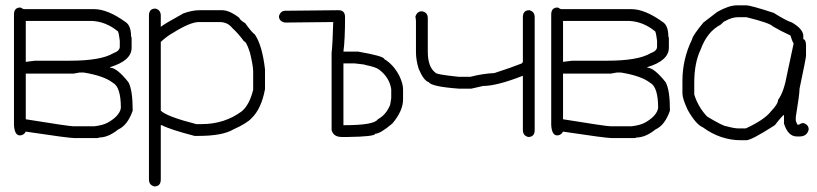

<svg xmlns="http://www.w3.org/2000/svg" viewBox="-20 -500 2970 698"><path d="M54.2 -472.7 65.9 -466.8H321.8Q372.6 -466.8 439 -418Q456.5 -404.3 456.5 -367.2Q458.5 -367.2 458.5 -359.4V-326.2Q458.5 -279.8 380.4 -255.9V-253.9Q404.8 -253.9 446.8 -201.2Q462.4 -172.9 462.4 -97.7Q443.8 -44.4 409.7 -29.3Q373.5 0 339.4 0Q339.4 2 331.5 2H251.5Q230 2 73.7 -21.5Q66.4 -7.8 52.2 -7.8Q33.2 -7.8 30.8 -44.9V-447.3Q30.8 -472.7 54.2 -472.7ZM73.7 -423.8V-275.4H75.7Q104 -279.3 106.9 -279.3H233.9Q346.7 -279.3 392.1 -306.6Q415.5 -314.9 415.5 -330.1V-351.6Q411.1 -386.7 407.7 -386.7Q365.7 -420.9 315.9 -423.8ZM247.6 -232.4H73.7V-66.4Q231 -41 245.6 -41H323.7Q355.5 -44.9 372.6 -54.7Q408.7 -75.2 417.5 -99.6L419.4 -107.4Q419.4 -184.1 390.1 -199.2Q358.4 -224.1 284.7 -236.3H269Q250 -232.4 247.6 -232.4Z M544.9 -468.8Q564.5 -463.9 564.5 -443.4V-402.3Q574.7 -411.6 646.5 -451.2Q678.7 -462.9 705.1 -462.9H787.1Q814 -462.9 849.6 -435.5Q852.1 -427.2 871.1 -416Q897 -380.4 906.2 -375Q933.1 -336.4 943.4 -248V-175.8Q930.2 -104.5 894.5 -70.3Q877.9 -51.8 828.1 -29.3Q788.1 -5.9 701.2 -5.9H687.5Q597.2 -29.3 568.4 -44.9H564.5V152.3Q564.5 177.7 541 177.7Q521.5 172.9 521.5 152.3V-443.4Q521.5 -468.8 544.9 -468.8ZM564.5 -347.7V-97.7Q586.4 -76.2 693.4 -48.8H712.9Q796.4 -48.8 859.4 -95.7Q887.2 -119.6 900.4 -173.8V-240.2Q900.4 -260.7 888.7 -308.6Q875.5 -349.6 867.2 -349.6Q847.2 -377.4 824.2 -398.4Q807.6 -419.9 777.3 -419.9H703.1Q671.9 -419.9 609.4 -380.9Q588.4 -369.6 564.5 -347.7Z M1210.9 -462.9Q1234.4 -462.9 1234.4 -437.5Q1234.4 -355.5 1228.5 -312.5H1281.2Q1377 -295.9 1377 -285.2Q1410.2 -265.6 1431.6 -224.6Q1445.3 -195.8 1445.3 -175.8V-138.7Q1445.3 -96.7 1406.2 -50.8Q1362.3 -13.7 1343.8 -13.7Q1343.8 -3.4 1244.1 -2H1222.7Q1191.9 -2 1185.5 -27.3V-306.6Q1189.5 -344.7 1191.4 -419.9Q1045.9 -418 1015.6 -418Q994.1 -422.4 994.1 -441.4Q1000 -460.9 1017.6 -460.9Q1164.1 -462.9 1210.9 -462.9ZM1228.5 -269.5V-44.9H1232.4Q1340.8 -44.9 1353.5 -66.4Q1384.3 -83 1398.4 -119.1L1402.3 -142.6V-175.8Q1396 -217.8 1359.4 -246.1Q1347.2 -256.3 1308.6 -263.7Q1308.6 -265.6 1269.5 -269.5Z M1904.3 -462.9Q1923.8 -458 1923.8 -437.5V-27.3Q1923.8 -2 1900.4 -2Q1880.9 -6.8 1880.9 -27.3V-224.6Q1786.1 -187.5 1736.3 -187.5L1693.4 -177.7H1648.4Q1548.3 -185.1 1539.1 -201.2Q1520.5 -206.1 1502 -250Q1492.2 -281.7 1492.2 -310.5V-421.9Q1492.2 -428.7 1490.2 -439.5Q1496.1 -459 1513.7 -459Q1535.2 -455.6 1535.2 -433.6V-312.5Q1535.2 -256.3 1562.5 -236.3Q1562.5 -229.5 1648.4 -220.7H1689.5Q1734.9 -232.4 1777.3 -234.4Q1839.4 -254.4 1877 -269.5Q1880.9 -274.4 1880.9 -275.4V-437.5Q1880.9 -462.9 1904.3 -462.9Z M2007.3 -472.7 2019 -466.8H2274.9Q2325.7 -466.8 2392.1 -418Q2409.7 -404.3 2409.7 -367.2Q2411.6 -367.2 2411.6 -359.4V-326.2Q2411.6 -279.8 2333.5 -255.9V-253.9Q2357.9 -253.9 2399.9 -201.2Q2415.5 -172.9 2415.5 -97.7Q2397 -44.4 2362.8 -29.3Q2326.7 0 2292.5 0Q2292.5 2 2284.7 2H2204.6Q2183.1 2 2026.9 -21.5Q2019.5 -7.8 2005.4 -7.8Q1986.3 -7.8 1983.9 -44.9V-447.3Q1983.9 -472.7 2007.3 -472.7ZM2026.9 -423.8V-275.4H2028.8Q2057.1 -279.3 2060.1 -279.3H2187Q2299.8 -279.3 2345.2 -306.6Q2368.7 -314.9 2368.7 -330.1V-351.6Q2364.3 -386.7 2360.8 -386.7Q2318.8 -420.9 2269 -423.8ZM2200.7 -232.4H2026.9V-66.4Q2184.1 -41 2198.7 -41H2276.9Q2308.6 -44.9 2325.7 -54.7Q2361.8 -75.2 2370.6 -99.6L2372.6 -107.4Q2372.6 -184.1 2343.3 -199.2Q2311.5 -224.1 2237.8 -236.3H2222.2Q2203.1 -232.4 2200.7 -232.4Z M2658.2 -480.5H2693.4Q2709 -480.5 2793 -453.1Q2836.9 -425.3 2859.4 -418Q2900.4 -394 2900.4 -369.1V-357.4Q2908.7 -357.4 2910.2 -337.9V-296.9Q2910.2 -289.1 2886.7 -177.7Q2886.7 -157.7 2873 -74.2V-62.5Q2873 -58.6 2878.9 -46.9H2884.8Q2893.1 -52.7 2900.4 -52.7Q2919.9 -46.9 2919.9 -29.3Q2914.1 -3.9 2886.7 -3.9H2877Q2844.7 -3.9 2830.1 -50.8V-82Q2825.7 -82 2796.9 -44.9Q2711.9 9.8 2693.4 9.8H2673.8Q2599.1 9.8 2535.2 -37.1Q2510.7 -46.9 2480.5 -99.6Q2460.9 -141.1 2460.9 -160.2V-205.1Q2460.9 -285.6 2496.1 -357.4Q2497.6 -370.1 2537.1 -418L2587.9 -457Q2629.9 -480.5 2658.2 -480.5ZM2503.9 -199.2V-156.2Q2518.1 -110.8 2550.8 -76.2Q2609.4 -41 2621.1 -41Q2649.4 -33.2 2664.1 -33.2H2691.4Q2759.3 -64.5 2783.2 -95.7Q2808.6 -122.1 2808.6 -136.7Q2830.1 -165.5 2841.8 -232.4L2865.2 -341.8Q2859.9 -350.1 2853.5 -371.1Q2817.4 -387.7 2789.1 -404.3Q2780.3 -416 2693.4 -437.5H2664.1Q2640.1 -437.5 2617.2 -423.8Q2612.8 -423.8 2599.6 -410.2Q2550.8 -384.8 2527.3 -320.3Q2503.9 -271.5 2503.9 -199.2Z"/></svg>

Font: CEF Fonts CJK
Style: Regular
Weight: 400
Designer: PartyBoss (派对大魔王)
Version: Release 2.25